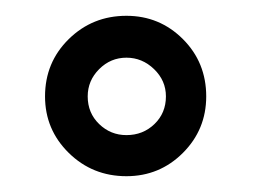

<svg xmlns="http://www.w3.org/2000/svg" viewBox="-20 -689 325 243"><path d="M140 -669Q182 -669 211.5 -639.5Q241 -610 241 -567Q241 -525 211.5 -495.5Q182 -466 140 -466Q97 -466 67 -495.5Q37 -525 37 -567Q37 -610 67 -639.5Q97 -669 140 -669ZM190 -567Q190 -587 175 -601.5Q160 -616 140 -616Q120 -616 105.5 -601.5Q91 -587 91 -567Q91 -546 105.5 -532Q120 -518 140 -518Q161 -518 175.5 -532Q190 -546 190 -567Z"/></svg>

Font: Josefin Sans
Style: Regular
Weight: 400
Designer: Santiago Orozco
Foundry: Typemade
Version: Version 2.000